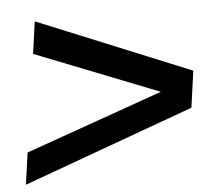

<svg xmlns="http://www.w3.org/2000/svg" viewBox="-43 -555 693 601"><g transform="rotate(-5 304.0 -254.5)"><path d="M15 -1 29 -101 461 -254 73 -407 87 -508 568 -311 552 -196Z"/></g></svg>

Font: Chivo Medium
Style: Italic
Weight: 500
Italic angle: -8.05°
Designer: Hector Gatti
Foundry: Omnibus-Type
Version: Version 2.002